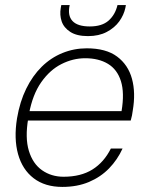

<svg xmlns="http://www.w3.org/2000/svg" viewBox="-20 -723 580 755"><path d="M225 12Q157 12 112.5 -22Q68 -56 51 -117Q34 -178 47 -258Q58 -323 83 -374Q108 -425 144 -460.5Q180 -496 225.5 -514.5Q271 -533 321 -533Q397 -533 440.5 -500.5Q484 -468 499 -413Q514 -358 502 -288Q501 -278 499 -269Q497 -260 494 -249H77L83 -286H458Q470 -358 455.5 -404Q441 -450 404.5 -472Q368 -494 315 -494Q267 -494 221.5 -471Q176 -448 142 -399.5Q108 -351 94 -275L91 -257Q78 -181 93.5 -130Q109 -79 145.5 -53.5Q182 -28 230 -28Q298 -28 343.5 -56.5Q389 -85 416 -139H462Q442 -95 409 -61Q376 -27 330 -7.5Q284 12 225 12ZM326 -581Q282 -581 256.5 -597.5Q231 -614 222.5 -639Q214 -664 219 -692L221 -703H254Q245 -662 265 -640.5Q285 -619 333 -619Q381 -619 407 -642Q433 -665 442 -703H475L473 -692Q467 -664 449 -639Q431 -614 400 -597.5Q369 -581 326 -581Z"/></svg>

Font: DM Sans 10pt ExtraLight
Style: Italic
Weight: 250
Italic angle: -10°
Version: Version 4.004;gftools[0.9.30]